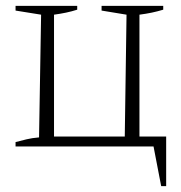

<svg xmlns="http://www.w3.org/2000/svg" viewBox="-20 -499 618 654"><path d="M455 -34H546V135H529L503 0H33V-15Q52 -20 70.5 -24.5Q89 -29 113 -31L120 -449L33 -463V-479H243V-466Q224 -460 205 -456Q186 -452 164 -449V-34H405L411 -449L326 -463V-479H536V-466Q516 -460 497 -456Q478 -452 455 -449Z"/></svg>

Font: Piazzolla ExtraLight
Style: Regular
Weight: 200
Designer: Juan Pablo del Peral
Foundry: Huerta Tipografica
Version: Version 1.330